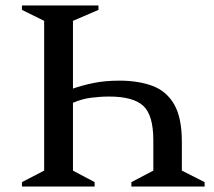

<svg xmlns="http://www.w3.org/2000/svg" viewBox="-20 -680 782 700"><path d="M339 -660V-644L246 -604V-357Q280 -369 321.5 -377.5Q363 -386 416 -386Q484 -386 535.5 -367Q587 -348 615 -299.5Q643 -251 643 -163V-58L726 -16V0H459V-16L539 -58V-169Q539 -260 502.5 -294Q466 -328 378 -328Q345 -328 311 -323.5Q277 -319 246 -305V-58L325 -16V0H60V-16L141 -58V-604L60 -644V-660Z"/></svg>

Font: Spectral SC Medium
Style: Regular
Weight: 500
Designer: Jean-Baptiste Levee
Foundry: Production Type
Version: Version 2.001